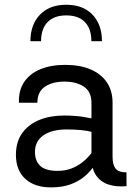

<svg xmlns="http://www.w3.org/2000/svg" viewBox="-20 -790 566 815"><path d="M261.2 -769.8Q190.2 -769.8 149.7 -727.7Q109.1 -685.5 109.1 -615H154.3Q154.3 -667.7 182 -696.2Q209.7 -724.6 261.2 -724.6Q313 -724.6 340.5 -696.2Q367.9 -667.7 367.9 -615H412.8Q412.8 -685.5 372.7 -727.7Q332.5 -769.8 261.2 -769.8ZM257.1 -514.6Q195.8 -514.6 151 -496Q106.2 -477.3 82.4 -441.7Q58.6 -406 60.3 -354H138.7Q138.7 -400.6 170.8 -422.1Q202.9 -443.6 253.7 -443.6Q304.7 -443.6 336.4 -421.9Q368.2 -400.1 368.2 -354V-123Q368.2 -75.2 387.1 -46.8Q406 -18.3 439.6 -7Q473.1 4.4 517.1 0.2L516.8 -58.3Q482.7 -58.3 470.2 -75Q457.8 -91.6 457.8 -123.5V-354Q457.8 -404.8 433.3 -440.7Q408.9 -476.6 364 -495.6Q319.1 -514.6 257.1 -514.6ZM406.7 -138.7 374.8 -148.7Q368.2 -139.6 356 -125.6Q343.8 -111.6 325.2 -97.7Q306.6 -83.7 281.5 -74.2Q256.3 -64.7 223.9 -64.7Q173.3 -64.7 150.9 -85.9Q128.4 -107.2 128.4 -144.8Q128.4 -190.4 164.3 -215.5Q200.2 -240.5 262.7 -240.5Q296.9 -240.5 324.1 -237.9Q351.3 -235.4 377.2 -228.3L405.5 -278.6Q369.9 -288.6 332.3 -294.1Q294.7 -299.6 251 -299.6Q193.1 -299.6 147.1 -280.9Q101.1 -262.2 74.3 -225.1Q47.6 -188 47.6 -132.6Q47.6 -67.6 87 -31.1Q126.5 5.4 196.5 5.4Q245.1 5.4 280.9 -8.1Q316.7 -21.5 341.6 -43.3Q366.5 -65.2 382.3 -90.3Q398.2 -115.5 406.7 -138.7Z"/></svg>

Font: Estedad-FD-VF Thin
Style: Regular
Weight: 100
Designer: Amin Abedi
Version: Version 5.0